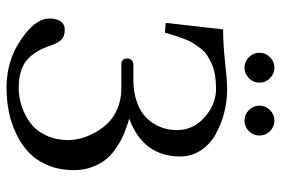

<svg xmlns="http://www.w3.org/2000/svg" viewBox="-155 -686 853 583"><g transform="rotate(90 271.5 -394.5)"><path d="M247.6 -24.9Q275.4 -24.9 302.2 -33.7Q329.1 -42.5 352.8 -59.8Q376.5 -77.1 390.9 -107.4Q405.3 -137.7 405.3 -176.3Q405.3 -192.9 400.4 -212.4Q395.5 -231.9 383.8 -254.2Q372.1 -276.4 355 -294.4Q337.9 -312.5 310.1 -324.5Q282.2 -336.4 249 -336.4H176.3Q157.7 -336.4 157.7 -354Q157.7 -362.3 162.8 -367.7Q168 -373 176.3 -373H222.7Q256.8 -373 284.2 -381.8Q311.5 -390.6 328.1 -404.1Q344.7 -417.5 355.7 -435.5Q366.7 -453.6 370.8 -470.9Q375 -488.3 375 -505.9Q375 -554.7 335.9 -589.4Q296.9 -624 249 -624Q226.6 -624 207.5 -620.8Q188.5 -617.7 173.8 -610.8Q159.2 -604 147.7 -596.7Q136.2 -589.4 126.7 -576.7Q117.2 -564 110.8 -554Q104.5 -543.9 98.1 -527.1Q91.8 -510.3 88.1 -499Q84.5 -487.8 79.1 -468.8L49.3 -471.2L69.3 -645.5Q116.2 -645.5 170.4 -651.6Q224.6 -657.7 251.5 -657.7Q287.1 -657.7 322.3 -648.7Q357.4 -639.6 387.7 -622.8Q418 -606 436.5 -577.9Q455.1 -549.8 455.1 -515.6Q455.1 -402.8 340.3 -360.4Q364.3 -353.5 384 -345.5Q403.8 -337.4 425.5 -323.2Q447.3 -309.1 462.2 -291.7Q477.1 -274.4 486.8 -248.8Q496.6 -223.1 496.6 -192.4Q496.6 -148.4 481.7 -113Q466.8 -77.6 442.1 -54.7Q417.5 -31.7 384.5 -16.4Q351.6 -1 316.9 5.6Q282.2 12.2 245.1 12.2Q155.3 12.2 84 -43.5Q36.1 -81.1 36.1 -118.2Q36.1 -138.7 44.7 -151.6Q53.2 -164.6 69.8 -164.6Q90.3 -164.6 100.3 -154.8Q110.4 -145 119.1 -119.6Q135.3 -71.3 164.3 -48.1Q193.4 -24.9 247.6 -24.9ZM314.2 -723.9Q300.8 -737.3 300.8 -755.9Q300.8 -774.4 314.2 -787.8Q327.6 -801.3 346.2 -801.3Q364.7 -801.3 378.2 -787.8Q391.6 -774.4 391.6 -755.9Q391.6 -737.3 378.2 -723.9Q364.7 -710.4 346.2 -710.4Q327.6 -710.4 314.2 -723.9ZM153.6 -723.9Q140.1 -737.3 140.1 -755.9Q140.1 -774.4 153.6 -787.8Q167 -801.3 185.5 -801.3Q204.1 -801.3 217.5 -787.8Q231 -774.4 231 -755.9Q231 -737.3 217.5 -723.9Q204.1 -710.4 185.5 -710.4Q167 -710.4 153.6 -723.9Z"/></g></svg>

Font: Libertinage
Style: l
Weight: 400
Designer: OSP
Foundry: OSP
Version: Version 1.0; 2008; OFL relea